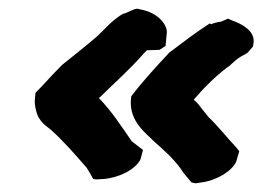

<svg xmlns="http://www.w3.org/2000/svg" viewBox="-20 -472 605 443"><path d="M61 -249C59 -235 61 -227 63 -218C69 -190 89 -180 97 -173C126 -147 152 -117 180 -85C186 -75 191 -67 195 -59C195 -59 203 -58 203 -58C203 -58 218 -59 218 -59C252 -61 292 -80 304 -104L310 -126L284 -146C261 -179 239 -214 208 -246L211 -248C242 -279 280 -312 312 -349L319 -356C329 -356 339 -357 348 -357L362 -366L365 -398C365 -417 343 -443 305 -450L296 -452C285 -450 277 -444 265 -440V-441C239 -426 221 -404 205 -389C181 -368 150 -344 123 -322C97 -296 84 -280 62 -258ZM282 -242C278 -191 318 -164 335 -146C358 -126 379 -107 396 -84C404 -71 413 -62 422 -51C422 -51 431 -49 431 -49C431 -49 444 -51 444 -51C479 -55 515 -77 525 -99L532 -123L525 -132C505 -153 485 -179 461 -202L445 -222C440 -228 437 -234 427 -242C449 -268 478 -297 505 -317L506 -318H507C518 -328 529 -338 535 -341L551 -350L564 -365L565 -373C569 -402 535 -418 515 -425L506 -429L490 -422C482 -421 473 -419 467 -416L464 -418C430 -396 403 -375 371 -351H370V-350C339 -317 308 -283 283 -250Z"/></svg>

Font: Hussar Pisanka
Style: BlkKur
Weight: 700
Designer: Robert Jablonski
Foundry: Cannot Into Space Fonts
Version: Version 1.070